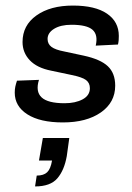

<svg xmlns="http://www.w3.org/2000/svg" viewBox="-20 -429 476 690"><path d="M206 11Q124 11 78.5 -18Q33 -47 33 -96Q33 -108 35 -117.5Q37 -127 41 -139L120 -142Q107 -100 129.5 -79Q152 -58 212 -58Q251 -58 277 -72Q303 -86 303 -112Q303 -131 289 -141.5Q275 -152 235 -160L164 -175Q113 -185 87 -212.5Q61 -240 61 -278Q61 -338 111 -373.5Q161 -409 242 -409Q322 -409 364.5 -380Q407 -351 407 -300Q407 -292 406.5 -285Q406 -278 404 -269L324 -265Q333 -304 312.5 -322Q292 -340 237 -340Q198 -340 174.5 -325.5Q151 -311 151 -289Q151 -271 165 -260.5Q179 -250 211 -244L281 -229Q341 -216 367.5 -191Q394 -166 394 -121Q394 -61 342.5 -25Q291 11 206 11ZM106 241 112 202Q137 202 149.5 190Q162 178 167 148H120L134 67H229L220 132Q211 183 186 212Q161 241 106 241Z"/></svg>

Font: Rokkitt Medium
Style: Italic
Weight: 500
Italic angle: -9°
Designer: Vernon Adams
Foundry: Vernon Adams
Version: Version 3.103